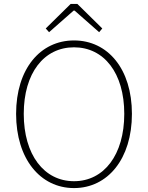

<svg xmlns="http://www.w3.org/2000/svg" viewBox="-20 -945 754 978"><path d="M357 13C529 13 652 -136 652 -365C652 -594 529 -739 357 -739C185 -739 62 -594 62 -365C62 -136 185 13 357 13ZM357 -22C204 -22 101 -157 101 -365C101 -573 204 -704 357 -704C510 -704 613 -573 613 -365C613 -157 510 -22 357 -22ZM230 -781 355 -891H360L485 -781L501 -800L374 -925H340L213 -800Z"/></svg>

Font: Source Han Sans JP VF
Style: Regular
Weight: 250
Designer: Ryoko NISHIZUKA 西塚涼子 (kana, bopomofo & ideographs); Paul D. Hunt (Latin, Greek & Cyrillic); Sandoll Communications 산돌커뮤니
Foundry: Adobe
Version: Version 2.004;hotconv 1.0.118;makeotfexe 2.5.65603